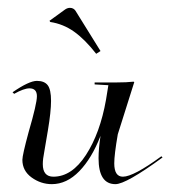

<svg xmlns="http://www.w3.org/2000/svg" viewBox="-20 -465 434 489"><path d="M236 -335 225 -328Q196 -365 168.5 -384.5Q141 -404 108 -409L106 -412L146 -441Q152 -445 158 -445Q167 -445 172 -438ZM280 -123Q271 -71 271 -49Q271 -15 293 -15Q320 -15 391 -67L394 -64Q301 4 274 4Q231 4 231 -62Q231 -86 236 -119Q214 -62 182 -29Q150 4 112 4Q84 4 60.5 -13Q37 -30 37 -58Q37 -70 53 -129Q74 -201 74 -220Q74 -240 55 -240Q41 -240 16 -226L12 -230Q54 -259 74 -259Q93 -259 101.5 -248Q110 -237 110 -208Q110 -181 102 -133L93 -80Q89 -60 89 -47Q89 -15 116 -15Q163 -15 199 -70.5Q235 -126 250 -211L256 -248L221 -250V-255H276Q303 -255 320 -257L322 -256Z"/></svg>

Font: Kleymissky
Style: Regular
Weight: 500
Italic angle: -8°
Designer: gluk
Foundry: gluk
Version: Version 0.283